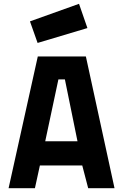

<svg xmlns="http://www.w3.org/2000/svg" viewBox="-20 -986 645 1006"><path d="M25 0H163L189 -119H411L442 0H580L430 -690H178ZM286 -570H320L386 -246H217ZM137 -874 177 -761 438 -839 394 -966Z"/></svg>

Font: TitilliumMaps29L
Style: 999 wt
Weight: 900
Designer: Campivisivi
Foundry: Accademia di Belle Arti di Urbino and students of MA course of Visual design